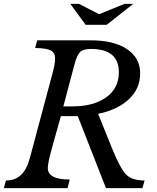

<svg xmlns="http://www.w3.org/2000/svg" viewBox="-37 -980 820 1000"><path d="M233 -207Q212 -131 212 -105Q212 -45 326 -45L315 0H-17L-6 -40Q42 -40 72.5 -69Q103 -98 119 -159L237 -600Q250 -648 250 -675Q250 -705 228 -717Q206 -729 146 -730L157 -770H435Q555 -770 624 -724.5Q693 -679 693 -598Q693 -518 634 -463Q575 -408 474 -387L548 -204Q590 -101 620.5 -70.5Q651 -40 716 -40L705 0H515L368 -375H280ZM351 -645 293 -426H342Q450 -426 516 -473Q582 -520 582 -604Q582 -725 437 -725Q397 -725 380.5 -709.5Q364 -694 351 -645ZM519 -851H409L329 -960H374L479 -906L612 -960H657Z"/></svg>

Font: Libre Baskerville
Style: Italic
Weight: 400
Italic angle: -15°
Designer: Pablo Impallari, Rodrigo Fuenzalida
Foundry: Pablo Impallari, Rodrigo Fuenzalida
Version: Version 1.051;Glyphs 3.2.3 (3260)